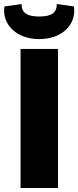

<svg xmlns="http://www.w3.org/2000/svg" viewBox="-41 -933 388 953"><path d="M241 -913C241 -870 215 -851 154 -851C92 -851 66 -870 66 -913L-19 -901C-32 -815 37 -739 154 -739C271 -739 339 -815 326 -901ZM247 -690H61V0H247Z"/></svg>

Font: Exo 2 Extra Bold
Style: Regular
Weight: 800
Designer: Natanael Gama
Version: Version 1.001;PS 001.001;hotconv 1.0.88;makeotf.lib2.5.64775